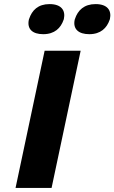

<svg xmlns="http://www.w3.org/2000/svg" viewBox="-20 -918 559 938"><path d="M198 -670 56 0H232L374 -670ZM121 -822C111 -776 139 -751 191 -751C247 -751 277 -781 291 -822L292 -825C301 -867 280 -898 222 -898C166 -898 136 -868 122 -825ZM345 -822C335 -776 364 -751 416 -751C472 -751 502 -781 516 -822L517 -825C526 -867 505 -898 447 -898C391 -898 360 -868 346 -825Z"/></svg>

Font: LT Wave Black
Style: Italic
Weight: 900
Designer: Daniel Lyons
Version: Version 2.5 (Glyphs App)